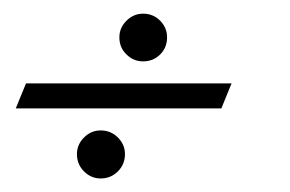

<svg xmlns="http://www.w3.org/2000/svg" viewBox="-20 -428 431 285"><path d="M228 -372.6Q228 -357.4 217.8 -347.2Q207.5 -336.9 192.4 -336.9Q178.2 -336.9 167.7 -347.2Q157.2 -357.4 157.2 -372.6Q157.2 -386.7 167.7 -397.2Q178.2 -407.7 192.4 -407.7Q207.5 -407.7 217.8 -397.2Q228 -386.7 228 -372.6ZM165.5 -199.2Q165.5 -184.1 155 -173.6Q144.5 -163.1 129.4 -163.1Q115.2 -163.1 104.7 -173.6Q94.2 -184.1 94.2 -199.2Q94.2 -213.4 104.7 -223.9Q115.2 -234.4 129.4 -234.4Q144.5 -234.4 155 -223.9Q165.5 -213.4 165.5 -199.2ZM3.4 -267.1 18.6 -304.2H323.7L308.6 -267.1Z"/></svg>

Font: Dynalight
Style: Regular
Weight: 400
Version: Version 1.000